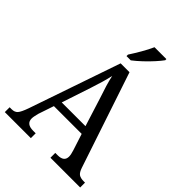

<svg xmlns="http://www.w3.org/2000/svg" viewBox="-262 -1055 1178 1178"><g transform="rotate(45 327.5 -465.5)"><path d="M1 0V-42H18Q44 -42 57.5 -57Q71 -72 88 -120L292 -714H369L577 -92Q587 -62 601.5 -52Q616 -42 644 -42H655V0H397V-42H418Q473 -42 473 -86Q473 -95 470.5 -106.5Q468 -118 464 -131L429 -239H188L154 -138Q151 -126 148 -112.5Q145 -99 145 -89Q145 -42 205 -42H227V0ZM206 -289H412L355 -470Q340 -514 328.5 -552Q317 -590 310 -623Q303 -590 293 -556Q283 -522 269 -479ZM286 -784Q307 -816 330.5 -856.5Q354 -897 369 -931H472V-921Q460 -904 434.5 -875.5Q409 -847 378.5 -818.5Q348 -790 323 -771H286Z"/></g></svg>

Font: Noto Serif Sinhala SemiCondensed
Style: Regular
Weight: 400
Width: 4
Designer: Jelle Bosma - Monotype Design Team
Foundry: Monotype Imaging Inc.
Version: Version 2.007; ttfautohint (v1.8.4.7-5d5b)